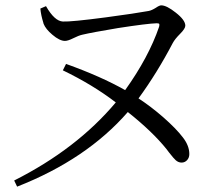

<svg xmlns="http://www.w3.org/2000/svg" viewBox="-20 -689 831 718"><path d="M44 9 33 -14Q267 -132 413 -306Q327 -372 215 -426L227 -450Q358 -403 448 -352Q536 -475 575 -589Q577 -597 575.5 -599.5Q574 -602 566 -602Q531 -601 421 -584Q325 -568 287 -559Q274 -556 254 -546Q234 -536 223 -536Q203 -536 176 -559Q151 -580 143 -600Q143 -601 142 -604Q133 -633 131 -657L152 -666Q184 -610 215 -608.5Q246 -607 375 -624Q487 -639 536 -648Q547 -650 563 -660Q576 -669 583 -669Q603 -669 637 -642Q673 -614 673 -593Q673 -582 653.5 -562.5Q634 -543 626 -528Q568 -417 498 -321Q544 -291 590 -251Q639 -208 664 -175Q688 -144 688 -113Q688 -99 679.5 -90Q671 -81 659 -81Q647 -81 637 -90Q630 -96 612 -119Q606 -127 603 -131Q550 -197 458 -270Q304 -93 44 9Z"/></svg>

Font: GenRyuMin TW R
Style: Regular
Weight: 400
Version: Version 1.501;PS 1;hotconv 16.6.51;makeotf.lib2.5.65220